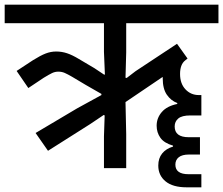

<svg xmlns="http://www.w3.org/2000/svg" viewBox="-40 -718 953 820"><path d="M112 -150 289 -255 393 -312V-317L325 -356L268 -390Q249 -401 236.5 -406.5Q224 -412 209 -412Q195 -412 182.5 -406Q170 -400 147 -386L81 -342L31 -415L101 -461Q133 -481 155 -489.5Q177 -498 200 -498Q224 -498 246.5 -490.5Q269 -483 297 -466L363 -427L405 -399L408 -400L404 -496V-619H-20V-698H893V-619H499V-494L496 -386L501 -385L539 -414L716 -531L761 -468L751 -460Q729 -443 729 -402Q729 -361 752 -336.5Q775 -312 809 -312H820V-225H773Q737 -225 721.5 -212Q706 -199 706 -178Q706 -132 766 -132H814V-58H767Q738 -58 723.5 -46.5Q709 -35 709 -15Q709 26 765 26H820V82H757Q698 82 667 56.5Q636 31 636 -11Q636 -42 652.5 -62.5Q669 -83 699 -92V-96Q661 -107 645 -129.5Q629 -152 629 -181Q629 -214 651 -239.5Q673 -265 717 -274V-278Q690 -288 672.5 -313.5Q655 -339 655 -383V-388L654 -389L623 -368L496 -282L499 -145V0H404V-136L407 -225L403 -227L345 -188L165 -74Z"/></svg>

Font: IBM Plex Sans Devanagari Medium
Style: Regular
Weight: 500
Designer: Mike Abbink, Paul van der Laan, Pieter van Rosmalen, Erin McLaughlin
Foundry: Bold Monday
Version: Version 1.1